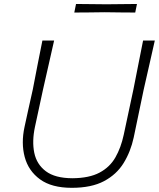

<svg xmlns="http://www.w3.org/2000/svg" viewBox="-20 -912 780 942"><path d="M332 9.5Q233.5 9.5 176.5 -32Q119.5 -73.5 101.2 -141.8Q83 -210 100.5 -290Q106.5 -319 117.5 -368.2Q128.5 -417.5 141 -473.5Q154 -541 165 -597.5Q176 -654 188 -713H245.5Q232 -652.5 219.2 -596.8Q206.5 -541 191 -472.5L151.5 -289.5Q136.5 -219 148.2 -162.2Q160 -105.5 205 -71.8Q250 -38 334.5 -37.5Q417.5 -38 468.2 -65Q519 -92 546.2 -139.8Q573.5 -187.5 587 -250.5L634.5 -473Q648 -540.5 659 -597.2Q670 -654 682 -713H739.5Q726 -652.5 713.2 -596.5Q700.5 -540.5 685 -472.5Q670 -402 656.8 -337.2Q643.5 -272.5 636 -237.5Q621 -168 586.5 -112Q552 -56 490.2 -23.2Q428.5 9.5 332 9.5ZM344.5 -850.5 353 -892.5Q387 -892 424.5 -891.8Q462 -891.5 502.5 -891Q543 -891.5 580.5 -891.8Q618 -892 652 -892.5L643.5 -850.5Q609.5 -850.5 572 -851Q534.5 -851.5 494 -852Q453.5 -851.5 416 -851Q378.5 -850.5 344.5 -850.5Z"/></svg>

Font: Commissioner Loud ExtraLight
Style: Italic
Weight: 200
Italic angle: -12°
Designer: Kostas Bartsokas
Foundry: Kostas Bartsokas
Version: Version 1.000; ttfautohint (v1.8.3)